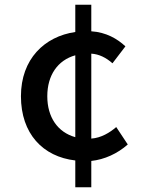

<svg xmlns="http://www.w3.org/2000/svg" viewBox="-20 -756 610 816"><path d="M300 40H368V-72C424 -78 479 -103 523 -142L474 -216C446 -192 410 -170 368 -167V-528C401 -526 431 -511 458 -487L513 -559C479 -591 431 -619 368 -623V-736H300V-620C169 -601 69 -505 69 -347C69 -188 162 -90 300 -74ZM300 -173C225 -194 181 -258 181 -347C181 -436 225 -500 300 -521Z"/></svg>

Font: ChiuKong Gothic CL Medium
Style: Regular
Weight: 500
Designer: Ryoko NISHIZUKA 西塚涼子 (kana, bopomofo & ideographs); Paul D. Hunt (Latin, Greek & Cyrillic); Sandoll Communications 산돌커뮤니
Foundry: Adobe
Version: Version 1.300